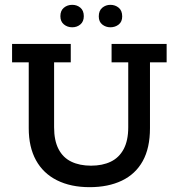

<svg xmlns="http://www.w3.org/2000/svg" viewBox="-20 -765 740 795"><path d="M351 10Q273 10 216 -18.5Q159 -47 129 -101.5Q99 -156 99 -234V-507H30V-583H273V-507H204V-238Q204 -183 222.5 -147.5Q241 -112 275.5 -95.5Q310 -79 357 -79Q404 -79 438.5 -95.5Q473 -112 492 -147.5Q511 -183 511 -238V-507H442V-583H670V-507H601V-234Q601 -152 571 -98Q541 -44 484.5 -17Q428 10 351 10ZM279 -652Q259 -652 244.5 -664Q230 -676 230 -698Q230 -721 244.5 -733Q259 -745 279 -745Q299 -745 313 -733Q327 -721 327 -698Q327 -676 313 -664Q299 -652 279 -652ZM437 -652Q418 -652 403.5 -663.5Q389 -675 389 -697Q389 -721 403.5 -733Q418 -745 437 -745Q457 -745 471.5 -733Q486 -721 486 -697Q486 -675 471.5 -663.5Q457 -652 437 -652Z"/></svg>

Font: Rokkitt SemiBold Medium
Style: Regular
Weight: 500
Version: Version 3.103